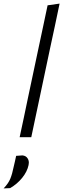

<svg xmlns="http://www.w3.org/2000/svg" viewBox="-69 -761 350 1065"><path d="M40 0Q52 -55.5 63 -107.5Q73.5 -159 86.5 -220L144.5 -493.5Q157.5 -556 170.5 -615.5Q183 -675 195 -731.5L261.5 -741Q248.5 -680 236 -619.5Q223 -559 209 -494L151 -219.5Q138 -157.5 127 -106.5Q116 -55.5 104.5 0ZM-49 284Q-22.5 256.5 -11.8 230.2Q-1 204 7 163.5L14 133.5Q17 118 20.5 103.5L55 101Q75 102.5 84.5 118Q91 128.5 91 141.5Q91 148 89.5 154.5Q82 191 53.8 225.8Q25.5 260.5 -13 282.5Z"/></svg>

Font: Heraclito Light
Style: Italic
Weight: 300
Italic angle: -12°
Designer: Kostas Bartsokas (font) & Cristiano Sobral (main changes)
Foundry: Kostas Bartsokas (font) & Cristiano Sobral (main changes)
Version: Version 1.00;July 8, 2020;FontCreator 13.0.0.2655 64-bit